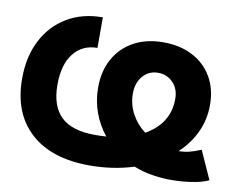

<svg xmlns="http://www.w3.org/2000/svg" viewBox="-80 -850 1236 973"><g transform="rotate(10 538.0 -363.5)"><path d="M854 12.2Q809.6 12.2 759.8 4.4Q710 -3.4 663.6 -22Q557.1 11.7 437 11.7Q240.7 11.7 132.6 -86.7Q24.4 -185.1 24.4 -363.3Q24.4 -476.1 67.9 -560.5Q111.3 -645 189.9 -692.1Q268.6 -739.3 373.5 -739.3V-582Q296.9 -582 251.5 -524.9Q206.1 -467.8 206.1 -363.3Q206.1 -252.9 262.7 -199.2Q319.3 -145.5 437 -145.5Q467.3 -145.5 495.6 -147.5Q455.6 -196.8 433.6 -257.3Q411.6 -317.9 411.6 -385.3Q411.6 -470.7 447.3 -534.4Q482.9 -598.1 547.4 -633.1Q611.8 -668 698.2 -668Q784.7 -668 849.4 -634.3Q914.1 -600.6 949.7 -539.3Q985.4 -478 985.4 -396Q985.4 -319.8 954.6 -254.4Q923.8 -189 869.1 -138.2Q897 -138.7 921.1 -144.3Q945.3 -149.9 983.4 -165.5L1048.8 -20Q1020.5 -6.8 984.6 0.2Q948.7 7.3 914.1 9.8Q879.4 12.2 854 12.2ZM686.5 -200.7Q806.6 -268.6 806.6 -396Q806.6 -447.3 775.6 -479.2Q744.6 -511.2 698.2 -511.2Q651.4 -511.2 620.8 -476.3Q590.3 -441.4 590.3 -385.7Q590.3 -329.6 616.5 -281.5Q642.6 -233.4 686.5 -200.7Z"/></g></svg>

Font: Inter Display Extra Bold
Style: Regular
Weight: 800
Designer: Rasmus Andersson
Foundry: rsms
Version: Version 4.000;git-4fc901f